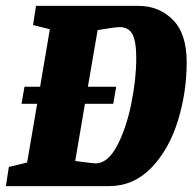

<svg xmlns="http://www.w3.org/2000/svg" viewBox="-39 -631 655 651"><path d="M594 -420Q594 -318 564 -221Q534 -124 474 -62Q414 0 331 0H-19L-9 -65L53 -80L87 -279H34L44 -337H97L130 -532L73 -546L83 -611H431Q500 -611 547 -564Q594 -517 594 -420ZM423 -433Q423 -491 410 -515Q397 -539 367 -539Q350 -539 292 -529L259 -337H355L345 -279H249L216 -85Q278 -77 285 -77Q326 -77 357.5 -136Q389 -195 406 -279Q423 -363 423 -433Z"/></svg>

Font: Grenze ExtraBold
Style: Italic
Weight: 800
Italic angle: -10°
Designer: Renata Polastri
Foundry: Omnibus-Type
Version: Version 1.002; ttfautohint (v1.8)